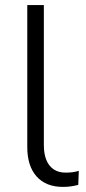

<svg xmlns="http://www.w3.org/2000/svg" viewBox="-20 -725 338 753"><path d="M227 8Q160 8 123.5 -33Q87 -74 87 -148V-705H152V-156Q152 -121 162 -97Q172 -73 191 -60.5Q210 -48 237 -48Q251 -48 263.5 -49.5Q276 -51 289 -55L287 0Q272 4 257.5 6Q243 8 227 8Z"/></svg>

Font: Nunito Sans 10pt Light
Style: Regular
Weight: 300
Designer: Vernon Adams
Foundry: Vernon Adams
Version: Version 3.101;gftools[0.9.27]